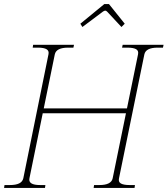

<svg xmlns="http://www.w3.org/2000/svg" viewBox="-30 -919 820 939"><path d="M373 -787 363 -803 480 -899H503L580 -803L564 -787L494 -862Q489 -867 485 -867Q480 -867 473 -862ZM770 -700 767 -686H741Q683 -686 676 -653L552 -47Q548 -29 561.5 -21.5Q575 -14 604 -14H630L628 0H428L430 -14H456Q514 -14 521 -47L586 -365H179L114 -47Q107 -14 166 -14H192L190 0H-10L-8 -14H18Q47 -14 63.5 -22Q80 -30 84 -47L207 -653Q211 -670 198 -678Q185 -686 156 -686H130L132 -700H332L329 -686H303Q245 -686 238 -653L184 -389H591L645 -653Q649 -671 635.5 -678.5Q622 -686 593 -686H567L570 -700Z"/></svg>

Font: Taviraj Thin
Style: Italic
Weight: 250
Italic angle: -12°
Designer: Katatrad Team
Foundry: CadsonDemak
Version: Version 1.001